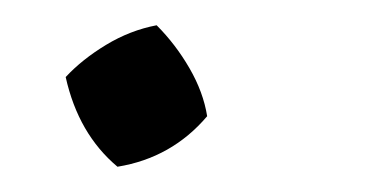

<svg xmlns="http://www.w3.org/2000/svg" viewBox="-20 -130 291 152"><path d="M73 2Q42 -24 32 -69Q45 -83 64 -94.5Q83 -106 104 -110Q119 -95 130 -76Q141 -57 144 -38Q116 -5 73 2Z"/></svg>

Font: Piazzolla SC
Style: Italic
Weight: 400
Italic angle: -11.3°
Designer: Juan Pablo del Peral
Foundry: Huerta Tipografica
Version: Version 1.330